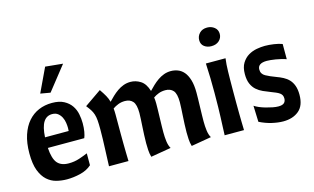

<svg xmlns="http://www.w3.org/2000/svg" viewBox="-92 -1021 2113 1294"><g transform="rotate(-15 965.0 -374.0)"><path d="M165 -226Q170 -150 196 -119.5Q222 -89 275 -89Q315 -89 350.5 -101Q386 -113 409 -123V-40Q377 -11 329 0.5Q281 12 236 12Q199 12 163 3Q127 -6 98.5 -31.5Q70 -57 52.5 -102.5Q35 -148 35 -222Q35 -295 53 -349.5Q71 -404 102.5 -440Q134 -476 176.5 -494Q219 -512 269 -512Q320 -512 352.5 -494.5Q385 -477 403.5 -450Q422 -423 428.5 -390Q435 -357 435 -326Q435 -294 430.5 -268Q426 -242 419 -226ZM251 -439Q212 -439 190.5 -405.5Q169 -372 165 -300H330Q330 -304 330.5 -310Q331 -316 331 -321Q331 -337 328 -357.5Q325 -378 316 -396Q307 -414 291.5 -426.5Q276 -439 251 -439ZM411 -748 279 -581 210 -593 289 -760Z M1105 12Q1098 -11 1096.5 -38Q1095 -65 1095 -85Q1095 -113 1096.5 -142.5Q1098 -172 1099.5 -199.5Q1101 -227 1102.5 -251.5Q1104 -276 1104 -294Q1104 -353 1084.5 -375Q1065 -397 1030 -397Q1004 -397 983 -389Q962 -381 945 -369Q948 -349 948 -326Q948 -312 947.5 -285Q947 -258 946 -227.5Q945 -197 944.5 -169Q944 -141 944 -126Q944 -93 948 -62.5Q952 -32 964 -12L823 12Q816 -11 814.5 -38Q813 -65 813 -85Q813 -113 814.5 -142.5Q816 -172 817.5 -199.5Q819 -227 820.5 -251.5Q822 -276 822 -294Q822 -353 802.5 -375Q783 -397 748 -397Q722 -397 700.5 -388.5Q679 -380 662 -368Q664 -348 664 -325Q664 -302 664 -271Q664 -225 664 -188Q664 -151 664.5 -119Q665 -87 665.5 -58.5Q666 -30 667 0H531Q532 -24 533 -54Q534 -84 535.5 -117.5Q537 -151 538 -186.5Q539 -222 539 -255Q539 -294 537 -318.5Q535 -343 529 -361.5Q523 -380 513 -395.5Q503 -411 487 -431L604 -512Q624 -483 636 -461.5Q648 -440 654 -417Q669 -433 687 -450Q705 -467 725 -481Q745 -495 768 -503.5Q791 -512 817 -512Q854 -512 887 -491Q920 -470 936 -417Q951 -433 969 -450Q987 -467 1007 -481Q1027 -495 1050 -503.5Q1073 -512 1099 -512Q1124 -512 1147.5 -503Q1171 -494 1189 -473Q1207 -452 1218 -416Q1229 -380 1229 -326Q1229 -312 1228.5 -285Q1228 -258 1227 -227.5Q1226 -197 1225.5 -169Q1225 -141 1225 -126Q1225 -93 1229 -62.5Q1233 -32 1245 -12Z M1478 -500Q1475 -477 1473.5 -456Q1472 -435 1471.5 -409.5Q1471 -384 1470.5 -350.5Q1470 -317 1470 -271Q1470 -225 1470 -188Q1470 -151 1470.5 -119Q1471 -87 1471.5 -58.5Q1472 -30 1473 0H1338Q1339 -37 1340.5 -65Q1342 -93 1343 -124.5Q1344 -156 1345 -195.5Q1346 -235 1346 -294Q1346 -348 1345 -395.5Q1344 -443 1341 -500ZM1338 -663Q1338 -691 1357.5 -711.5Q1377 -732 1411 -732Q1440 -732 1461.5 -715Q1483 -698 1483 -669Q1483 -641 1462.5 -622Q1442 -603 1408 -603Q1379 -603 1358.5 -618.5Q1338 -634 1338 -663Z M1739 -94Q1767 -94 1779 -105Q1791 -116 1791 -136Q1791 -149 1786.5 -158Q1782 -167 1772.5 -174Q1763 -181 1748 -187.5Q1733 -194 1712 -202Q1688 -211 1663.5 -222Q1639 -233 1619.5 -250Q1600 -267 1588 -294Q1576 -321 1576 -362Q1576 -410 1594.5 -439.5Q1613 -469 1640 -485Q1667 -501 1698 -506.5Q1729 -512 1755 -512Q1784 -512 1818 -507Q1852 -502 1875 -493V-387Q1858 -393 1839 -397.5Q1820 -402 1802 -405Q1784 -408 1768 -409.5Q1752 -411 1742 -411Q1678 -411 1678 -367Q1678 -336 1706 -320.5Q1734 -305 1775 -290Q1800 -281 1822 -269.5Q1844 -258 1860.5 -240.5Q1877 -223 1886.5 -197Q1896 -171 1896 -134Q1896 -58 1854 -23Q1812 12 1745 12Q1709 12 1666 2Q1623 -8 1581 -29L1577 -142Q1590 -133 1610 -124.5Q1630 -116 1653 -109.5Q1676 -103 1698.5 -98.5Q1721 -94 1739 -94Z"/></g></svg>

Font: Cantora One
Style: Regular
Weight: 400
Designer: Pablo Impallari, Rodrigo Fuenzalida
Foundry: Pablo Impallari
Version: Version 1.002; ttfautohint (v0.8) -G 200 -r 50